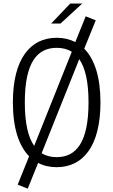

<svg xmlns="http://www.w3.org/2000/svg" viewBox="-20 -962 660 1118"><path d="M565 -366C565 -515 530 -618 470.5 -678.5L537.5 -843.5L479 -867L418.5 -717C386.5 -733.5 350 -742 310 -742C157 -742 55 -620.5 55 -366C55 -216 90 -112.5 149.5 -52L83 113L141.5 136.5L202 -13.5C234 3.5 270.5 11.5 310 11.5C463 11.5 565 -110 565 -366ZM495.5 -366C495.5 -132.5 423.5 -47 310 -47C277 -47 248 -54 222.5 -70L441.5 -617.5C476 -567.5 495.5 -487 495.5 -366ZM278 -825 389 -941.5H459L332.5 -825ZM124.5 -366C124.5 -598.5 196.5 -683.5 310 -683.5C343 -683.5 372.5 -676.5 398 -660.5L179 -112.5C144 -162.5 124.5 -244 124.5 -366Z"/></svg>

Font: Monaspace Neon ExtraLight
Style: Regular
Weight: 200
Designer: Riley Cran & the Lettermatic Team
Foundry: Lettermatic
Version: Version 1.200 (Monaspace Neon)